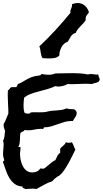

<svg xmlns="http://www.w3.org/2000/svg" viewBox="-30 -1150 681 1273"><path d="M630.9 -621.1V-617.2Q624 -615.2 624 -607.4Q613.3 -602.5 601.6 -600.1Q589.8 -597.7 579.1 -592.8Q568.4 -593.8 557.1 -594.2Q545.9 -594.7 535.2 -594.7Q505.9 -594.7 476.6 -592.8Q447.3 -590.8 418 -592.8Q404.3 -585 388.2 -580.6Q372.1 -576.2 357.4 -576.2Q345.7 -576.2 336.9 -579.1Q313.5 -567.4 285.6 -559.6Q257.8 -551.8 229.5 -544.4Q201.2 -537.1 175.3 -527.8Q149.4 -518.6 129.9 -502Q127.9 -488.3 127 -475.1Q126 -461.9 126 -449.2Q126 -435.5 127.4 -423.8Q128.9 -412.1 133.8 -400.4Q138.7 -398.4 145 -397.5Q151.4 -396.5 156.2 -396.5Q161.1 -396.5 166 -397.9Q170.9 -399.4 172.9 -404.3Q187.5 -406.2 202.1 -405.8Q216.8 -405.3 231.4 -405.3Q246.1 -405.3 260.3 -406.2Q274.4 -407.2 288.1 -411.1Q303.7 -415 318.8 -416Q334 -417 348.6 -418Q363.3 -418.9 378.9 -421.4Q394.5 -423.8 411.1 -431.6Q423.8 -426.8 437 -426.8Q450.2 -426.8 462.9 -424.8Q469.7 -419.9 474.1 -414.1Q478.5 -408.2 478.5 -400.4Q478.5 -386.7 468.8 -373Q459 -359.4 453.1 -347.7H442.4Q418.9 -347.7 397 -341.3Q375 -335 353 -326.7Q331.1 -318.4 309.1 -312Q287.1 -305.7 263.7 -305.7Q259.8 -305.7 259.3 -301.3Q258.8 -296.9 256.8 -294.9Q252 -295.9 242.2 -295.9Q219.7 -295.9 199.2 -291Q178.7 -286.1 157.2 -286.1Q151.4 -286.1 145.5 -286.6Q139.6 -287.1 133.8 -288.1Q128.9 -280.3 121.1 -277.8Q113.3 -275.4 106.4 -269.5Q103.5 -260.7 103 -248Q102.5 -235.4 102.1 -222.2Q101.6 -209 99.6 -197.3Q97.7 -185.5 91.8 -178.7Q92.8 -173.8 99.6 -175.3Q106.4 -176.8 106.4 -168.9Q106.4 -160.2 104.5 -150.4Q102.5 -140.6 102.5 -130.9Q102.5 -112.3 106.9 -90.3Q111.3 -68.4 120.6 -49.8Q129.9 -31.2 145.5 -19Q161.1 -6.8 184.6 -6.8Q200.2 -6.8 213.9 -12.7Q227.5 -18.6 236.3 -32.2L241.2 -33.2Q245.1 -33.2 248.5 -32.2Q252 -31.2 255.9 -31.2Q261.7 -31.2 271 -38.6Q280.3 -45.9 291.5 -55.7Q302.7 -65.4 314.5 -74.7Q326.2 -84 336.9 -87.9Q343.8 -101.6 350.1 -115.2Q356.4 -128.9 369.1 -136.7V-165Q378.9 -175.8 390.1 -184.6Q401.4 -193.4 407.2 -207Q412.1 -205.1 416.5 -204.1Q420.9 -203.1 425.8 -203.1Q430.7 -203.1 436 -204.1Q441.4 -205.1 446.3 -207Q454.1 -196.3 458.5 -183.1Q462.9 -169.9 469.7 -158.2Q460.9 -140.6 449.2 -116.2Q437.5 -91.8 423.8 -67.4Q410.2 -43 395 -21Q379.9 1 365.2 12.7Q362.3 15.6 352.5 19.5Q341.8 27.3 333 34.7Q324.2 42 316.4 51.8Q288.1 60.5 262.2 75.2Q236.3 89.8 210.9 103.5Q199.2 100.6 185.5 100.6Q173.8 100.6 162.1 102.1Q150.4 103.5 136.7 103.5Q132.8 98.6 125.5 97.2Q118.2 95.7 120.1 86.9Q86.9 85 66.4 68.8Q45.9 52.7 31.7 29.3Q17.6 5.9 8.8 -21.5Q0 -48.8 -9.8 -74.2V-77.1Q-9.8 -82 -5.9 -83Q-2 -84 -2 -88.9Q-2 -90.8 -2.9 -91.8Q-5.9 -102.5 -7.8 -110.4Q-9.8 -118.2 -9.8 -128.9Q-9.8 -144.5 -7.8 -159.7Q-5.9 -174.8 -5.9 -190.4Q-5.9 -206.1 -9.8 -217.8Q-5.9 -222.7 -3.4 -231Q-1 -239.3 0 -248Q1 -256.8 1.5 -265.6Q2 -274.4 3.9 -281.2Q0 -292 -2.9 -300.3Q-5.9 -308.6 -5.9 -320.3V-327.1Q3.9 -343.8 10.7 -361.3Q17.6 -378.9 25.4 -397.5V-400.4Q25.4 -428.7 23.4 -457Q21.5 -485.4 21.5 -513.7V-532.2Q21.5 -542 22.5 -550.8Q30.3 -554.7 34.2 -561.5Q38.1 -568.4 45.9 -572.3H78.1L84 -582Q86.9 -586.9 87.9 -592.8Q98.6 -595.7 108.9 -601.1Q119.1 -606.4 127.9 -612.3Q141.6 -620.1 152.8 -626.5Q164.1 -632.8 175.3 -637.2Q186.5 -641.6 199.2 -644.5Q211.9 -647.5 228.5 -649.4Q236.3 -649.4 238.8 -652.3Q241.2 -655.3 246.1 -659.2Q257.8 -657.2 269.5 -655.8Q281.2 -654.3 293 -654.3Q316.4 -654.3 336.9 -663.1Q366.2 -663.1 395 -664.1Q423.8 -665 453.1 -665Q478.5 -665 503.9 -663.1Q529.3 -661.1 553.7 -656.2Q562.5 -659.2 573.2 -659.2Q585 -659.2 597.2 -656.7Q609.4 -654.3 621.1 -656.2Q622.1 -645.5 626.5 -638.2Q630.9 -630.9 630.9 -621.1ZM559.6 -1069.3Q555.7 -1061.5 551.3 -1056.6Q546.9 -1051.8 543.5 -1046.4Q540 -1041 538.6 -1034.2Q537.1 -1027.3 538.1 -1016.6Q531.2 -1004.9 522 -995.1Q512.7 -985.4 503.4 -976.1Q494.1 -966.8 485.8 -956.1Q477.5 -945.3 472.7 -932.6Q450.2 -925.8 439.9 -908.7Q429.7 -891.6 419.9 -874Q391.6 -864.3 377.4 -836.9Q363.3 -809.6 363.3 -782.2Q350.6 -768.6 332 -765.6Q313.5 -762.7 296.9 -762.7Q285.2 -762.7 273.9 -763.2Q262.7 -763.7 252 -764.6Q246.1 -773.4 243.7 -783.2Q241.2 -793 239.7 -803.2Q238.3 -813.5 236.8 -823.2Q235.4 -833 230.5 -841.8Q286.1 -894.5 337.4 -950.2Q388.7 -1005.9 437.5 -1065.4Q436.5 -1068.4 436.5 -1074.2Q436.5 -1081.1 439 -1086.4Q441.4 -1091.8 443.4 -1096.7Q445.3 -1101.6 446.8 -1107.4Q448.2 -1113.3 447.3 -1122.1Q465.8 -1129.9 484.4 -1129.9Q512.7 -1129.9 532.2 -1112.8Q551.8 -1095.7 559.6 -1069.3Z"/></svg>

Font: RockSalt
Style: Regular
Weight: 400
Designer: Squid
Foundry: Font Diner, Inc DBA Sideshow
Version: Version 1.000